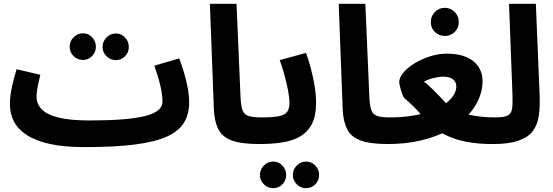

<svg xmlns="http://www.w3.org/2000/svg" viewBox="-20 -752 2908 1009"><path d="M425 21 451 -119Q548 -119 620 -124.5Q692 -130 739.5 -141.5Q787 -153 810.5 -172Q834 -191 834 -218Q834 -254 822 -304.5Q810 -355 791 -407L922 -445Q935 -411 947 -370.5Q959 -330 966.5 -289.5Q974 -249 974 -214Q974 -152 947 -107.5Q920 -63 857.5 -34.5Q795 -6 689 7.5Q583 21 425 21ZM424 21Q316 21 241.5 4.5Q167 -12 120.5 -42.5Q74 -73 53 -114Q32 -155 32 -204Q32 -236 37.5 -268.5Q43 -301 51.5 -332Q60 -363 67 -388L192 -359Q188 -341 183 -320Q178 -299 175 -279.5Q172 -260 172 -244Q172 -207 198.5 -178.5Q225 -150 286 -134.5Q347 -119 450 -119L470 -11ZM589 -436Q560 -436 539.5 -456.5Q519 -477 519 -505Q519 -534 539.5 -555Q560 -576 589 -576Q617 -576 637 -555Q657 -534 657 -505Q657 -477 637 -456.5Q617 -436 589 -436ZM416 -437Q387 -437 366.5 -457.5Q346 -478 346 -506Q346 -535 366.5 -556Q387 -577 416 -577Q444 -577 464 -556Q484 -535 484 -506Q484 -478 464 -457.5Q444 -437 416 -437Z M1341 5Q1248 5 1197.5 -14Q1147 -33 1127 -73.5Q1107 -114 1104 -176L1083 -732H1223L1244 -243Q1246 -197 1254 -174Q1262 -151 1284.5 -143Q1307 -135 1351 -135Q1389 -135 1405.5 -115.5Q1422 -96 1422 -67Q1422 -36 1401 -15.5Q1380 5 1341 5Z M1342 5 1352 -135Q1412 -135 1444 -141Q1476 -147 1488.5 -163.5Q1501 -180 1501 -211Q1501 -239 1493.5 -278Q1486 -317 1474.5 -359Q1463 -401 1450 -436L1588 -474Q1601 -440 1613 -395Q1625 -350 1633 -302.5Q1641 -255 1641 -211Q1641 -143 1619 -100.5Q1597 -58 1557.5 -35Q1518 -12 1463 -3.5Q1408 5 1342 5ZM1589 237Q1560 237 1539.5 216.5Q1519 196 1519 168Q1519 139 1539.5 118Q1560 97 1589 97Q1617 97 1637 118Q1657 139 1657 168Q1657 196 1637 216.5Q1617 237 1589 237ZM1416 237Q1387 237 1366.5 216.5Q1346 196 1346 168Q1346 139 1366.5 118Q1387 97 1416 97Q1444 97 1464 118Q1484 139 1484 168Q1484 196 1464 216.5Q1444 237 1416 237Z M2018 5Q1925 5 1874.5 -14Q1824 -33 1804 -73.5Q1784 -114 1781 -176L1760 -732H1900L1921 -243Q1923 -197 1931 -174Q1939 -151 1961.5 -143Q1984 -135 2028 -135Q2066 -135 2082.5 -115.5Q2099 -96 2099 -67Q2099 -36 2078 -15.5Q2057 5 2018 5Z M2015 5 2025 -135Q2095 -135 2151 -144.5Q2207 -154 2249.5 -170Q2292 -186 2320.5 -207Q2349 -228 2363.5 -251.5Q2378 -275 2378 -298Q2378 -311 2371.5 -322.5Q2365 -334 2350 -341.5Q2335 -349 2309 -349Q2296 -349 2278 -346Q2260 -343 2242 -337.5Q2224 -332 2208 -323Q2229 -307 2254 -282.5Q2279 -258 2304 -231.5Q2329 -205 2347 -180Q2368 -171 2393.5 -162.5Q2419 -154 2449 -148Q2479 -142 2512 -138.5Q2545 -135 2580 -135Q2618 -135 2634.5 -115.5Q2651 -96 2651 -67Q2651 -36 2630 -15.5Q2609 5 2570 5Q2490 5 2428 -7.5Q2366 -20 2317.5 -44.5Q2269 -69 2227 -104Q2215 -125 2193.5 -149.5Q2172 -174 2148.5 -197Q2125 -220 2106 -235Q2101 -239 2094.5 -256.5Q2088 -274 2083 -293.5Q2078 -313 2078 -321Q2078 -344 2099.5 -370Q2121 -396 2157.5 -418.5Q2194 -441 2238.5 -455.5Q2283 -470 2329 -470Q2391 -470 2432.5 -451.5Q2474 -433 2495 -400.5Q2516 -368 2516 -325Q2516 -277 2495 -229.5Q2474 -182 2433.5 -140Q2393 -98 2332.5 -65.5Q2272 -33 2192.5 -14Q2113 5 2015 5ZM2318 -563Q2287 -563 2265.5 -584Q2244 -605 2244 -636Q2244 -667 2265.5 -689Q2287 -711 2318 -711Q2348 -711 2369.5 -689Q2391 -667 2391 -636Q2391 -605 2369.5 -584Q2348 -563 2318 -563Z M2571 5 2581 -135Q2627 -135 2647 -144.5Q2667 -154 2671 -180.5Q2675 -207 2673 -258L2655 -732H2796L2816 -248Q2818 -190 2811.5 -143.5Q2805 -97 2780.5 -64Q2756 -31 2705.5 -13Q2655 5 2571 5Z"/></svg>

Font: Noto Sans
Style: Bold
Weight: 700
Designer: Monotype Design Team
Foundry: Monotype Imaging Inc.
Version: Version 2.000;GOOG;noto-source:20170915:90ef993387c0; ttfaut